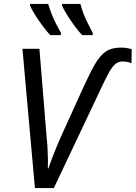

<svg xmlns="http://www.w3.org/2000/svg" viewBox="-20 -964 695 984"><path d="M159 0 95 -714H182L219 -261Q222 -234 223.5 -206.5Q225 -179 225.5 -152Q226 -125 225 -100L228 -101Q236 -125 246.5 -152.5Q257 -180 269 -209Q281 -238 292 -263L413 -529Q444 -596 468.5 -638Q493 -680 522.5 -700Q552 -720 598 -720Q615 -720 628.5 -718Q642 -716 655 -712L654 -640Q644 -644 632.5 -646.5Q621 -649 607 -649Q587 -649 571 -635.5Q555 -622 539 -593.5Q523 -565 502 -520L256 0ZM401 -784Q383 -803 363 -830Q343 -857 325.5 -885Q308 -913 298 -934V-944H392Q398 -920 408 -894Q418 -868 430.5 -843.5Q443 -819 455 -796V-784ZM237 -784Q220 -803 199.5 -830Q179 -857 161.5 -885Q144 -913 134 -934V-944H227Q234 -920 244 -894Q254 -868 266.5 -843.5Q279 -819 292 -796V-784Z"/></svg>

Font: Noto Sans Display
Style: Italic
Weight: 400
Italic angle: -12°
Designer: Monotype Design Team
Foundry: Monotype Imaging Inc.
Version: Version 2.003